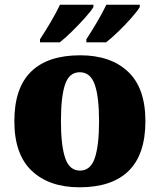

<svg xmlns="http://www.w3.org/2000/svg" viewBox="-20 -786 680 816"><path d="M318 10Q189 10 115 -60Q41 -130 41 -271Q41 -412 112 -481.5Q183 -551 321 -551Q450 -551 524 -481.5Q598 -412 598 -271Q598 -130 527 -60Q456 10 318 10ZM320 -61Q365 -61 383 -114.5Q401 -168 401 -271Q401 -375 382.5 -427Q364 -479 319 -479Q274 -479 256.5 -427Q239 -375 239 -271Q239 -168 257 -114.5Q275 -61 320 -61ZM347 -619Q368 -651 392 -691.5Q416 -732 432 -766H574V-756Q564 -739 538.5 -710Q513 -681 483.5 -652.5Q454 -624 431 -606H347ZM150 -619Q171 -651 195 -691.5Q219 -732 235 -766H377V-756Q367 -739 341 -710Q315 -681 286 -652.5Q257 -624 234 -606H150Z"/></svg>

Font: Noto Serif Hentaigana Black
Style: Regular
Weight: 900
Designer: Kazuhiro Yamada
Foundry: nipponia
Version: Version 1.000; ttfautohint (v1.8.4.7-5d5b)